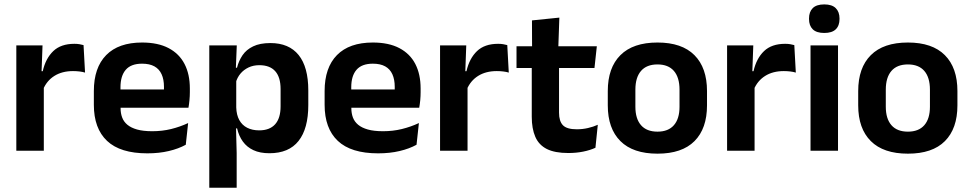

<svg xmlns="http://www.w3.org/2000/svg" viewBox="-20 -702 4516 894"><path d="M180.5 -285 148 -370.5H179Q192.5 -430 228 -464Q263.5 -498 326.5 -498Q339.5 -498 350 -496.2Q360.5 -494.5 369 -492L376 -364Q365 -367.5 350.5 -369.2Q336 -371 320 -371Q269 -371 233.2 -348.5Q197.5 -326 180.5 -285ZM184 0H56V-490.5H178L172.5 -340L184 -335.5Z M666 12Q540 12 478.5 -46Q417 -104 417 -214V-278Q417 -387 474.5 -445.5Q532 -504 641.5 -504Q715.5 -504 765 -478Q814.5 -452 839.2 -404.2Q864 -356.5 864 -290V-272.5Q864 -254.5 862.2 -235.8Q860.5 -217 857.5 -200.5H741.5Q743 -228 743.2 -252.8Q743.5 -277.5 743.5 -297.5Q743.5 -332 732.5 -356.2Q721.5 -380.5 699 -393Q676.5 -405.5 641.5 -405.5Q590 -405.5 565.5 -377Q541 -348.5 541 -296V-250.5L541.5 -236V-197.5Q541.5 -174.5 548.8 -155Q556 -135.5 573 -121.2Q590 -107 618.2 -99Q646.5 -91 689 -91Q735 -91 776.8 -101.2Q818.5 -111.5 856 -129L845 -28Q811.5 -9.5 766.2 1.2Q721 12 666 12ZM831.5 -200.5H485V-285.5H831.5Z M1234.5 11.5Q1190.5 11.5 1160 -2.8Q1129.5 -17 1110.8 -43Q1092 -69 1084 -104H1047.5L1080 -202Q1081 -167 1094.2 -143Q1107.5 -119 1131.2 -107Q1155 -95 1187 -95Q1235.5 -95 1261 -123.2Q1286.5 -151.5 1286.5 -207V-287.5Q1286.5 -342.5 1261.5 -370.5Q1236.5 -398.5 1187.5 -398.5Q1159.5 -398.5 1137 -387.8Q1114.5 -377 1099.5 -359Q1084.5 -341 1078 -317.5L1048 -386.5H1083.5Q1091.5 -418.5 1109.2 -444.8Q1127 -471 1158.8 -486.2Q1190.5 -501.5 1239 -501.5Q1325.5 -501.5 1370.5 -445.8Q1415.5 -390 1415.5 -281V-213Q1415.5 -103 1370.2 -45.8Q1325 11.5 1234.5 11.5ZM1082 172H954.5V-490.5H1082.5L1077.5 -366L1080 -343.5V-147L1078.5 -124L1082 10.5Z M1740.5 12Q1614.5 12 1553 -46Q1491.5 -104 1491.5 -214V-278Q1491.5 -387 1549 -445.5Q1606.5 -504 1716 -504Q1790 -504 1839.5 -478Q1889 -452 1913.8 -404.2Q1938.5 -356.5 1938.5 -290V-272.5Q1938.5 -254.5 1936.8 -235.8Q1935 -217 1932 -200.5H1816Q1817.5 -228 1817.8 -252.8Q1818 -277.5 1818 -297.5Q1818 -332 1807 -356.2Q1796 -380.5 1773.5 -393Q1751 -405.5 1716 -405.5Q1664.5 -405.5 1640 -377Q1615.5 -348.5 1615.5 -296V-250.5L1616 -236V-197.5Q1616 -174.5 1623.2 -155Q1630.5 -135.5 1647.5 -121.2Q1664.5 -107 1692.8 -99Q1721 -91 1763.5 -91Q1809.5 -91 1851.2 -101.2Q1893 -111.5 1930.5 -129L1919.5 -28Q1886 -9.5 1840.8 1.2Q1795.5 12 1740.5 12ZM1906 -200.5H1559.5V-285.5H1906Z M2153.5 -285 2121 -370.5H2152Q2165.5 -430 2201 -464Q2236.5 -498 2299.5 -498Q2312.5 -498 2323 -496.2Q2333.5 -494.5 2342 -492L2349 -364Q2338 -367.5 2323.5 -369.2Q2309 -371 2293 -371Q2242 -371 2206.2 -348.5Q2170.5 -326 2153.5 -285ZM2157 0H2029V-490.5H2151L2145.5 -340L2157 -335.5Z M2626 10.5Q2563.5 10.5 2526.2 -8.2Q2489 -27 2472.5 -65Q2456 -103 2456 -158.5V-444.5H2583V-177.5Q2583 -137.5 2601.2 -118.8Q2619.5 -100 2665.5 -100Q2692.5 -100 2717.5 -105.8Q2742.5 -111.5 2763.5 -121L2752.5 -14Q2727.5 -2.5 2695.2 4Q2663 10.5 2626 10.5ZM2748 -385.5H2385V-486.5H2759ZM2579.5 -477H2457.5L2457 -607L2584.5 -620Z M3041.5 13.5Q2927.5 13.5 2868.8 -45Q2810 -103.5 2810 -211.5V-278Q2810 -386.5 2868.8 -445.2Q2927.5 -504 3041.5 -504Q3155 -504 3213.5 -445.2Q3272 -386.5 3272 -278V-211.5Q3272 -103.5 3213.8 -45Q3155.5 13.5 3041.5 13.5ZM3041.5 -89Q3091.5 -89 3117.8 -119Q3144 -149 3144 -205V-284.5Q3144 -341.5 3117.8 -371.8Q3091.5 -402 3041.5 -402Q2991 -402 2964.8 -371.8Q2938.5 -341.5 2938.5 -284.5V-205Q2938.5 -149 2964.8 -119Q2991 -89 3041.5 -89Z M3490 -285 3457.5 -370.5H3488.5Q3502 -430 3537.5 -464Q3573 -498 3636 -498Q3649 -498 3659.5 -496.2Q3670 -494.5 3678.5 -492L3685.5 -364Q3674.5 -367.5 3660 -369.2Q3645.5 -371 3629.5 -371Q3578.5 -371 3542.8 -348.5Q3507 -326 3490 -285ZM3493.5 0H3365.5V-490.5H3487.5L3482 -340L3493.5 -335.5Z M3882 0H3754V-490.5H3882ZM3818 -548.5Q3781.5 -548.5 3764.2 -565.8Q3747 -583 3747 -613.5V-616Q3747 -646.5 3764.2 -664Q3781.5 -681.5 3818 -681.5Q3854 -681.5 3871.5 -664Q3889 -646.5 3889 -616V-613.5Q3889 -582.5 3871.5 -565.5Q3854 -548.5 3818 -548.5Z M4207.5 13.5Q4093.5 13.5 4034.8 -45Q3976 -103.5 3976 -211.5V-278Q3976 -386.5 4034.8 -445.2Q4093.5 -504 4207.5 -504Q4321 -504 4379.5 -445.2Q4438 -386.5 4438 -278V-211.5Q4438 -103.5 4379.8 -45Q4321.5 13.5 4207.5 13.5ZM4207.5 -89Q4257.5 -89 4283.8 -119Q4310 -149 4310 -205V-284.5Q4310 -341.5 4283.8 -371.8Q4257.5 -402 4207.5 -402Q4157 -402 4130.8 -371.8Q4104.5 -341.5 4104.5 -284.5V-205Q4104.5 -149 4130.8 -119Q4157 -89 4207.5 -89Z"/></svg>

Font: Anek Malayalam SemiBold
Style: Regular
Weight: 600
Version: Version 1.003